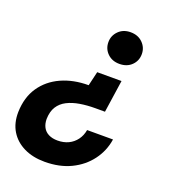

<svg xmlns="http://www.w3.org/2000/svg" viewBox="-139 -608 807 913"><g transform="rotate(20 264.5 -151.5)"><path d="M404 -278 380 -114H331Q290 -114 254 -108Q218 -102 190.5 -88Q163 -74 147.5 -49.5Q132 -25 131 13Q131 37 140.5 55Q150 73 169 82.5Q188 92 214 92Q245 92 269 80.5Q293 69 309 47.5Q325 26 330 -3H461Q452 57 416 105Q380 153 323 180.5Q266 208 191 208Q131 208 86 186Q41 164 16.5 124Q-8 84 -7 28Q-5 -47 30.5 -99Q66 -151 126.5 -178.5Q187 -206 264 -206L281 -278ZM366 -511Q404 -511 427.5 -487.5Q451 -464 451 -431Q451 -397 427.5 -374Q404 -351 366 -351Q329 -351 305.5 -374Q282 -397 282 -431Q282 -464 305.5 -487.5Q329 -511 366 -511Z"/></g></svg>

Font: DM Sans 20pt ExtraBold
Style: Italic
Weight: 800
Italic angle: -10°
Version: Version 4.004;gftools[0.9.30]